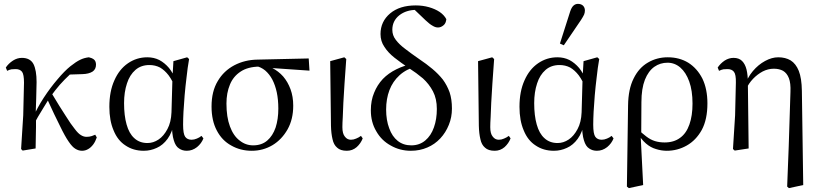

<svg xmlns="http://www.w3.org/2000/svg" viewBox="-20 -767 4237 992"><path d="M97 11 164 0Q165 -28 165 -56Q165 -83 166 -111Q166 -139 166 -166L164 -168Q166 -212 167 -257Q168 -301 169 -343Q169 -404 153 -436Q136 -468 93 -468Q69 -468 47 -454Q24 -439 10 -418L17 -401Q28 -407 40 -409Q51 -410 61 -410Q83 -410 94 -396Q104 -382 104 -340L100 -171L89 3ZM148 -112Q162 -139 176 -163Q190 -187 205 -211Q219 -234 234 -258L242 -269Q264 -300 289 -329Q314 -357 342 -383Q370 -409 402 -430L313 -381L406 -384Q439 -385 458 -397Q476 -409 476 -433Q476 -451 465 -460Q454 -468 439 -471Q414 -468 394 -458Q373 -448 344 -425Q313 -400 277 -357Q240 -314 206 -262Q172 -210 149 -156L141 -135H130ZM404 12Q421 12 436 3Q450 -5 462 -21Q473 -36 480 -57L472 -71Q465 -68 454 -64Q442 -60 427 -60Q412 -60 398 -69Q384 -77 366 -101Q347 -124 319 -169Q290 -213 247 -285L223 -257Q263 -169 290 -116Q316 -62 335 -35Q354 -7 370 2Q386 12 404 12Z M723 12Q758 12 790 -3Q822 -17 846 -50Q870 -83 880 -136L868 -130Q868 -73 878 -42Q887 -11 905 0Q922 12 945 12Q974 12 998 -7Q1021 -26 1031 -52L1021 -65Q1010 -56 997 -51Q983 -45 970 -45Q948 -45 937 -60Q926 -75 926 -123Q926 -150 928 -190Q930 -229 934 -275Q938 -321 944 -369Q949 -417 957 -462L947 -471L876 -451L871 -365L866 -187Q864 -135 845 -100Q826 -64 799 -46Q772 -28 742 -28Q701 -28 674 -53Q647 -77 634 -124Q621 -170 621 -234Q621 -291 636 -336Q650 -380 680 -406Q709 -431 752 -431Q782 -431 807 -418Q831 -404 851 -378Q871 -351 887 -311L904 -351H889Q875 -389 853 -416Q831 -442 803 -457Q775 -471 741 -471Q686 -471 641 -440Q596 -409 571 -352Q545 -295 545 -215Q545 -144 567 -93Q588 -41 629 -15Q669 12 723 12Z M1281 12Q1339 12 1388 -17Q1436 -46 1466 -99Q1495 -151 1495 -221Q1495 -268 1481 -306Q1467 -344 1443 -372Q1419 -399 1386 -416Q1353 -433 1316 -437L1299 -427Q1328 -421 1350 -403Q1372 -384 1387 -356Q1402 -327 1410 -290Q1418 -252 1418 -206Q1418 -151 1404 -108Q1389 -65 1361 -41Q1332 -16 1288 -16Q1249 -16 1218 -41Q1186 -65 1168 -114Q1150 -162 1150 -232Q1150 -287 1168 -330Q1185 -372 1223 -397Q1260 -422 1321 -423L1347 -418L1579 -402L1575 -465L1310 -459Q1245 -458 1191 -430Q1136 -401 1105 -348Q1073 -295 1073 -217Q1073 -144 1100 -93Q1127 -41 1175 -15Q1222 12 1281 12Z M1772 12Q1801 12 1823 -7Q1844 -26 1854 -52L1845 -65Q1833 -56 1820 -51Q1807 -45 1793 -45Q1774 -45 1762 -61Q1749 -76 1749 -110Q1749 -131 1751 -162Q1752 -193 1754 -236Q1756 -278 1760 -335Q1764 -391 1769 -462L1759 -471L1686 -451L1690 -117Q1691 -77 1698 -48Q1704 -19 1722 -4Q1739 12 1772 12Z M2103 12Q2149 12 2188 -5Q2226 -21 2255 -52Q2283 -82 2299 -122Q2315 -161 2315 -206Q2315 -254 2303 -290Q2290 -326 2268 -356Q2245 -385 2214 -411Q2183 -437 2147 -461Q2105 -490 2074 -514Q2043 -537 2025 -561Q2007 -584 2007 -613Q2007 -659 2043 -688Q2079 -716 2132 -716Q2152 -716 2165 -711Q2177 -706 2190 -698L2185 -722L2112 -726L2179 -662Q2200 -642 2215 -634Q2229 -625 2243 -625Q2258 -625 2271 -636Q2284 -646 2286 -668Q2275 -689 2252 -705Q2228 -721 2196 -730Q2164 -739 2128 -739Q2045 -739 1996 -698Q1946 -656 1946 -591Q1946 -554 1966 -525Q1985 -495 2018 -469Q2051 -443 2093 -415Q2132 -390 2165 -362Q2197 -333 2217 -295Q2237 -257 2237 -204Q2237 -151 2222 -109Q2207 -66 2177 -41Q2147 -16 2105 -16Q2064 -16 2035 -39Q2006 -62 1991 -104Q1975 -146 1975 -201Q1975 -256 1992 -301Q2009 -346 2044 -378Q2079 -410 2134 -425L2115 -446V-438Q2068 -429 2028 -409Q1987 -389 1958 -359Q1929 -328 1913 -288Q1896 -248 1896 -197Q1896 -136 1924 -89Q1951 -41 1999 -15Q2046 12 2103 12Z M2536 12Q2565 12 2587 -7Q2608 -26 2618 -52L2609 -65Q2597 -56 2584 -51Q2571 -45 2557 -45Q2538 -45 2526 -61Q2513 -76 2513 -110Q2513 -131 2515 -162Q2516 -193 2518 -236Q2520 -278 2524 -335Q2528 -391 2533 -462L2523 -471L2450 -451L2454 -117Q2455 -77 2462 -48Q2468 -19 2486 -4Q2503 12 2536 12Z M2842 12Q2877 12 2909 -3Q2941 -17 2965 -50Q2989 -83 2999 -136L2987 -130Q2987 -73 2997 -42Q3006 -11 3024 0Q3041 12 3064 12Q3093 12 3117 -7Q3140 -26 3150 -52L3140 -65Q3129 -56 3116 -51Q3102 -45 3089 -45Q3067 -45 3056 -60Q3045 -75 3045 -123Q3045 -150 3047 -190Q3049 -229 3053 -275Q3057 -321 3063 -369Q3068 -417 3076 -462L3066 -471L2995 -451L2990 -365L2985 -187Q2983 -135 2964 -100Q2945 -64 2918 -46Q2891 -28 2861 -28Q2820 -28 2793 -53Q2766 -77 2753 -124Q2740 -170 2740 -234Q2740 -291 2755 -336Q2769 -380 2799 -406Q2828 -431 2871 -431Q2901 -431 2926 -418Q2950 -404 2970 -378Q2990 -351 3006 -311L3023 -351H3008Q2994 -389 2972 -416Q2950 -442 2922 -457Q2894 -471 2860 -471Q2805 -471 2760 -440Q2715 -409 2690 -352Q2664 -295 2664 -215Q2664 -144 2686 -93Q2707 -41 2748 -15Q2788 12 2842 12ZM2873 -542 2893 -533 2982 -664Q2993 -681 2998 -692Q3002 -702 3002 -713Q3002 -728 2992 -738Q2982 -747 2966 -747Q2953 -747 2943 -738Q2933 -729 2926 -708Z M3219 197 3229 205 3303 189 3290 -67 3293 -72 3294 -239Q3294 -309 3312 -355Q3330 -400 3361 -422Q3391 -443 3429 -443Q3466 -443 3495 -418Q3524 -393 3541 -346Q3558 -299 3558 -232Q3558 -169 3542 -124Q3526 -78 3494 -55Q3462 -31 3414 -31Q3387 -31 3364 -38Q3341 -45 3319 -62Q3297 -78 3272 -104L3271 -89L3274 -80Q3293 -47 3317 -26Q3341 -5 3369 3Q3397 12 3425 12Q3480 12 3528 -15Q3576 -42 3606 -96Q3635 -150 3635 -233Q3635 -307 3609 -361Q3582 -414 3536 -443Q3490 -471 3430 -471Q3374 -471 3328 -444Q3281 -417 3254 -362Q3226 -307 3225 -222L3222 -11Z M3767 3 3776 11 3848 0 3844 -336V-340Q3844 -379 3837 -408Q3830 -436 3814 -452Q3798 -468 3770 -468Q3746 -468 3724 -454Q3702 -439 3688 -418L3695 -401Q3707 -407 3718 -409Q3729 -410 3739 -410Q3761 -410 3772 -396Q3783 -382 3782 -340L3778 -171ZM4047 197 4056 205 4130 189 4123 -298Q4122 -363 4107 -401Q4092 -438 4065 -455Q4038 -471 4001 -471Q3968 -471 3933 -452Q3898 -433 3870 -400Q3841 -366 3828 -321H3820L3836 -308Q3848 -336 3871 -360Q3893 -383 3921 -398Q3949 -412 3978 -412Q4006 -412 4026 -401Q4046 -389 4056 -363Q4066 -337 4064 -292L4055 -9Z"/></svg>

Font: Source Serif 4 48pt
Style: Regular
Weight: 400
Designer: Frank Grie√ühammer
Foundry: Adobe Systems Incorporated
Version: Version 4.004;hotconv 1.0.116;makeotfexe 2.5.65601